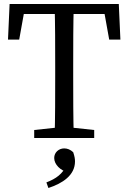

<svg xmlns="http://www.w3.org/2000/svg" viewBox="-20 -690 642 960"><path d="M151 0H451V-40L311 -55H291L151 -40V0ZM253 0H349C346 -103 346 -207 346 -310V-360C346 -465 346 -569 349 -670H253C256 -567 256 -463 256 -360V-310C256 -205 256 -101 253 0ZM20 -492H76L108 -670L63 -620H539L494 -670L526 -492H582L574 -670H28L20 -492ZM355 117C355 104 353 92 346 71C332 58 317 52 301 52C274 52 251 72 251 100C251 133 283 163 320 172L316 132C292 181 261 203 212 222L222 250C292 227 355 187 355 117Z"/></svg>

Font: Source Serif Variable
Style: Regular
Weight: 389
Designer: Frank Grießhammer
Foundry: Adobe Systems Incorporated
Version: Version 3.001;hotconv 1.0.111;makeotfexe 2.5.65597